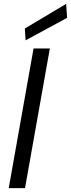

<svg xmlns="http://www.w3.org/2000/svg" viewBox="-20 -970 366 990"><path d="M25 0 153 -720H237L109 0ZM112 -762 108 -823 321 -950 326 -878Z"/></svg>

Font: DM Sans Italic
Style: Regular
Weight: 400
Italic angle: -10°
Designer: Colophon Foundry, Jonny Pinhorn
Foundry: Colophon Foundry
Version: Version 4.004; ttfautohint (v1.8.4.7-5d5b)